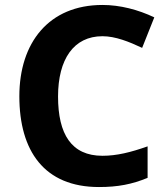

<svg xmlns="http://www.w3.org/2000/svg" viewBox="-20 -837 677 774"><path d="M393 -691C445 -691 500 -669 553 -644L602 -767C537 -798 464 -817 393 -817C177 -817 58 -665 58 -449C58 -229 158 -83 379 -83C455 -83 512 -94 575 -120V-247C507 -223 451 -209 393 -209C268 -209 214 -296 214 -448C214 -598 277 -691 393 -691Z"/></svg>

Font: Noto Sans Telugu UI
Style: Bold
Weight: 700
Designer: Jelle Bosma - Monotype Design Team
Foundry: Monotype Imaging Inc.
Version: Version 2.005